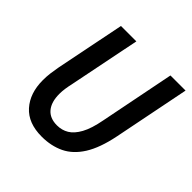

<svg xmlns="http://www.w3.org/2000/svg" viewBox="-176 -797 952 952"><g transform="rotate(45 300.0 -321.0)"><path d="M252 12Q157 12 107.5 -43.5Q58 -99 58 -190Q58 -216 61 -239.5Q64 -263 69 -290L142 -654H250L175 -281Q170 -259 167 -239Q164 -219 164 -200Q164 -143 190 -112Q216 -81 266 -81Q300 -81 327.5 -97.5Q355 -114 376.5 -153Q398 -192 411 -261L489 -654H595L515 -253Q495 -154 458.5 -96Q422 -38 370 -13Q318 12 252 12Z"/></g></svg>

Font: Source Code Pro ExtraLight SemiBold
Style: Italic
Weight: 600
Italic angle: -11°
Monospace: yes
Version: Version 1.016;hotconv 1.0.116;makeotfexe 2.5.65601